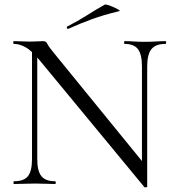

<svg xmlns="http://www.w3.org/2000/svg" viewBox="-20 -805 767 840"><path d="M120 -109V-602L143 -600V-109Q143 -57 161 -34.5Q179 -12 221 -12Q224 -12 224 -6Q224 0 221 0Q201 0 180 -1Q159 -2 133 -2Q108 -2 85 -1Q62 0 41 0Q39 0 39 -6Q39 -12 41 -12Q85 -12 102.5 -34.5Q120 -57 120 -109ZM624 12Q624 14 619 14.5Q614 15 612 14L152 -543Q118 -584 91.5 -598.5Q65 -613 41 -613Q38 -613 38 -619Q38 -625 41 -625Q59 -625 77.5 -624Q96 -623 111 -623Q129 -623 145 -624Q161 -625 169 -625Q182 -625 187 -613.5Q192 -602 216 -573L616 -82ZM624 -515V12L601 -19V-515Q601 -567 583.5 -590Q566 -613 525 -613Q523 -613 523 -619Q523 -625 525 -625Q545 -625 566.5 -623.5Q588 -622 613 -622Q637 -622 660.5 -623.5Q684 -625 704 -625Q707 -625 707 -619Q707 -613 704 -613Q661 -613 642.5 -590Q624 -567 624 -515ZM279 -679Q275 -677 273 -682.5Q271 -688 274 -689Q321 -713 359.5 -737.5Q398 -762 437 -784Q440 -787 452.5 -783Q465 -779 478.5 -773Q492 -767 499.5 -762Q507 -757 501 -756Q434 -740 382 -721Q330 -702 279 -679Z"/></svg>

Font: Cormorant Light
Style: Regular
Weight: 400
Version: Version 4.000